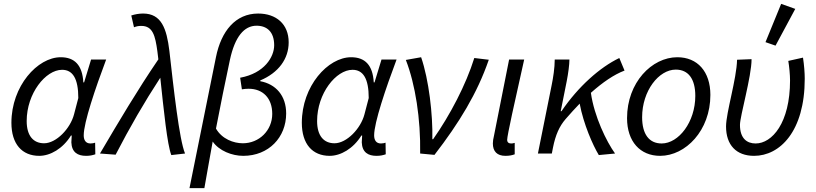

<svg xmlns="http://www.w3.org/2000/svg" viewBox="-20 -794 4220 993"><path d="M183 12C240 12 305 -25 347 -93H351C350 -79 349 -65 349 -58C351 -6 382 12 425 12C445 12 458 9 473 4L472 -56C466 -54 458 -52 448 -52C423 -52 413 -70 413 -94C413 -160 473 -337 529 -486H451L415 -368H411C406 -457 366 -498 294 -498C174 -498 39 -349 39 -159C39 -49 94 12 183 12ZM208 -53C153 -53 118 -91 118 -168C118 -311 216 -433 301 -433C356 -433 385 -388 385 -287L363 -203C344 -129 271 -53 208 -53Z M866 8 937 0C907 -72 878 -337 856 -531C842 -646 815 -724 720 -724C699 -724 678 -720 659 -714L673 -653C687 -658 695 -660 711 -660C770 -660 783 -610 794 -528C796 -515 797 -501 799 -487C690 -327 596 -168 497 0L578 6C651 -135 726 -265 809 -392C827 -223 845 -45 866 8Z M960 179H1037C1051 96 1066 19 1080 -62C1113 -14 1180 12 1238 12C1370 12 1460 -84 1460 -207C1460 -299 1407 -359 1326 -374V-378C1421 -418 1473 -490 1473 -575C1473 -670 1408 -724 1315 -724C1198 -724 1124 -633 1097 -499ZM1236 -53C1188 -53 1128 -75 1097 -129C1121 -253 1144 -368 1169 -484C1195 -605 1243 -661 1307 -661C1361 -661 1398 -629 1398 -560C1398 -500 1348 -415 1222 -392L1231 -332C1244 -334 1254 -335 1266 -335C1339 -335 1388 -287 1388 -205C1388 -119 1320 -53 1236 -53Z M1685 12C1742 12 1807 -25 1849 -93H1853C1852 -79 1851 -65 1851 -58C1853 -6 1884 12 1927 12C1947 12 1960 9 1975 4L1974 -56C1968 -54 1960 -52 1950 -52C1925 -52 1915 -70 1915 -94C1915 -160 1975 -337 2031 -486H1953L1917 -368H1913C1908 -457 1868 -498 1796 -498C1676 -498 1541 -349 1541 -159C1541 -49 1596 12 1685 12ZM1710 -53C1655 -53 1620 -91 1620 -168C1620 -311 1718 -433 1803 -433C1858 -433 1887 -388 1887 -287L1865 -203C1846 -129 1773 -53 1710 -53Z M2153 0 2227 7C2355 -159 2448 -311 2508 -485L2433 -494C2390 -356 2308 -199 2220 -74H2216C2219 -201 2198 -382 2158 -498L2079 -484C2128 -358 2156 -179 2153 0Z M2594 12C2614 12 2629 9 2642 4V-55C2633 -52 2627 -52 2623 -52C2611 -52 2603 -58 2603 -71C2603 -93 2641 -263 2691 -486H2613L2535 -93C2531 -77 2529 -63 2529 -52C2529 -11 2551 12 2594 12Z M2762 0H2834L2840 -31C2853 -96 2873 -141 2905 -178C2930 -207 2954 -233 2978 -258C2998 -152 3046 -43 3077 8L3161 0C3117 -61 3053 -192 3036 -314C3098 -369 3155 -408 3210 -429L3183 -494C3083 -446 2971 -347 2884 -219H2880L2911 -374C2919 -415 2925 -460 2925 -486H2849C2849 -443 2841 -392 2833 -353Z M3394 12C3526 12 3654 -119 3654 -303C3654 -424 3587 -498 3483 -498C3351 -498 3223 -367 3223 -183C3223 -62 3291 12 3394 12ZM3402 -52C3337 -52 3301 -100 3301 -188C3301 -324 3387 -434 3475 -434C3540 -434 3576 -386 3576 -298C3576 -163 3490 -52 3402 -52Z M3880 12C4013 12 4142 -114 4142 -387C4142 -417 4139 -457 4133 -496L4057 -479C4062 -449 4066 -407 4066 -378C4066 -158 3973 -52 3888 -52C3843 -52 3807 -78 3807 -148C3807 -194 3867 -398 3867 -488L3792 -485C3790 -387 3735 -211 3735 -140C3735 -44 3788 12 3880 12ZM3991 -558 4093 -748 4020 -774 3939 -576Z"/></svg>

Font: Source Sans Pro
Style: Italic
Weight: 400
Italic angle: -11°
Designer: Paul D. Hunt
Foundry: Adobe Systems Incorporated
Version: Version 3.006;hotconv 1.0.111;makeotfexe 2.5.65597